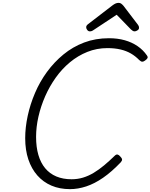

<svg xmlns="http://www.w3.org/2000/svg" viewBox="-20 -1302 1051 1341"><path d="M469 19Q397 19 339.5 -5.5Q282 -30 241 -76.5Q200 -123 178 -188.5Q156 -254 156 -337Q156 -412 173.5 -493Q191 -574 224.5 -652.5Q258 -731 308 -799.5Q358 -868 423 -921.5Q488 -975 567.5 -1005Q647 -1035 741 -1035Q801 -1035 851 -1021Q901 -1007 940.5 -980Q980 -953 1006 -915Q1014 -904 1010 -896Q1006 -888 993 -879Q982 -871 973.5 -871Q965 -871 952 -883Q926 -910 894 -928.5Q862 -947 821.5 -956.5Q781 -966 730 -966Q656 -966 590 -939.5Q524 -913 468.5 -867Q413 -821 369.5 -760Q326 -699 295.5 -629.5Q265 -560 248.5 -487.5Q232 -415 232 -346Q232 -275 248 -220Q264 -165 295.5 -127Q327 -89 373.5 -69.5Q420 -50 480 -50Q522 -50 560 -61.5Q598 -73 634.5 -95Q671 -117 707 -147Q743 -177 781 -214Q792 -225 801.5 -222.5Q811 -220 820 -209Q832 -197 832.5 -188Q833 -179 823 -168Q760 -102 700 -60.5Q640 -19 582 0Q524 19 469 19ZM607 -1083Q597 -1083 589.5 -1092.5Q582 -1102 582 -1111Q582 -1119 585 -1123Q588 -1127 592 -1131L765 -1264Q777 -1273 787 -1277.5Q797 -1282 809 -1282Q819 -1282 826.5 -1276.5Q834 -1271 842 -1262L945 -1127Q949 -1121 950 -1116.5Q951 -1112 951 -1107Q951 -1097 940 -1090Q929 -1083 921 -1083Q913 -1083 907.5 -1086.5Q902 -1090 895 -1096L795 -1199L633 -1092Q626 -1087 620 -1085Q614 -1083 607 -1083Z"/></svg>

Font: Playwrite CO Light
Style: Regular
Weight: 300
Version: Version 1.002